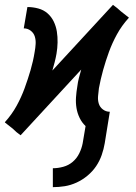

<svg xmlns="http://www.w3.org/2000/svg" viewBox="-39 -549 559 792"><path d="M179 223V145Q200 145 222 139Q244 133 261 118.5Q278 104 288 83.5Q298 63 302 42L314 -29Q299 -43 289.5 -62.5Q280 -82 276.5 -103.5Q273 -125 274.5 -147.5Q276 -170 280 -193Q282 -210 286.5 -227.5Q291 -245 296 -262L46 9L29 -4L14 -18L-19 -44L-18 -46Q10 -77 29.5 -112.5Q49 -148 62.5 -185Q76 -222 87 -259.5Q98 -297 104 -335Q107 -351 108 -367.5Q109 -384 104.5 -398.5Q100 -413 87.5 -422.5Q75 -432 59 -432L74 -520Q97 -520 119 -514Q141 -508 157 -494Q173 -480 182.5 -460.5Q192 -441 195.5 -419Q199 -397 198.5 -373.5Q198 -350 194 -327Q191 -310 186.5 -292.5Q182 -275 177 -258L427 -529L444 -516L460 -502L493 -476L491 -474Q463 -443 443.5 -407.5Q424 -372 410.5 -335Q397 -298 386.5 -260.5Q376 -223 369 -185Q367 -169 365.5 -152.5Q364 -136 368.5 -121.5Q373 -107 385.5 -97.5Q398 -88 414 -88L393 42Q389 66 380.5 90.5Q372 115 357.5 136.5Q343 158 322 175.5Q301 193 277 204Q253 215 228.5 219Q204 223 179 223Z"/></svg>

Font: Iosevka Term Curly Semibold
Style: Italic
Weight: 600
Italic angle: -9°
Designer: Belleve Invis
Foundry: Belleve Invis
Version: Version 32.3.0